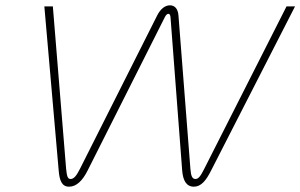

<svg xmlns="http://www.w3.org/2000/svg" viewBox="-20 -694 1131 723"><path d="M310 -52 601 -630C605 -638 610 -642 614 -642C618 -642 621 -639 622 -630L666 -52C669 -14 682 9 710 9C737 9 756 -14 775 -52L1091 -670H1059L749 -58C735 -30 727 -20 716 -20C704 -20 699 -31 697 -58L652 -636C650 -662 637 -674 620 -674C603 -674 585 -662 572 -636L281 -58C268 -32 258 -20 246 -20C235 -20 232 -29 229 -58L179 -670H147L201 -52C204 -14 213 9 240 9C268 9 291 -14 310 -52Z"/></svg>

Font: LT Wave Thin
Style: Italic
Weight: 100
Designer: Daniel Lyons
Version: Version 2.5 (Glyphs App)